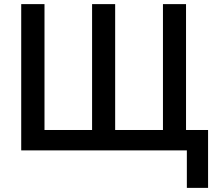

<svg xmlns="http://www.w3.org/2000/svg" viewBox="-20 -730 1049 932"><path d="M990 182V-99H883V-710H771V-99H539V-710H427V-99H196V-710H83V0H887V182Z"/></svg>

Font: RT Raleway SemiBold
Style: Regular
Weight: 400
Designer: Matt McInerney, Pablo Impallari, Rodrigo Fuenzalida — Edited by Milan Moffatt in April 2016
Foundry: Matt McInerney, Pablo Impallari, Rodrigo Fuenzalida — Edited by Milan Moffatt in April 2016
Version: Version 3.001